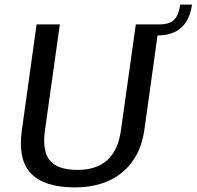

<svg xmlns="http://www.w3.org/2000/svg" viewBox="-20 -806 854 834"><path d="M307 8Q172 8 114.5 -52.5Q57 -113 75 -241L139 -700H240L175 -238Q163 -149 197 -108.5Q231 -68 317 -68Q481 -68 505 -238L570 -700H671L607 -241Q598 -179 572.5 -132.5Q547 -86 507.5 -54.5Q468 -23 417 -7.5Q366 8 307 8ZM671 -700Q700 -700 718.5 -708Q737 -716 747.5 -735Q758 -754 763 -786H814Q795 -652 664 -652Z"/></svg>

Font: Pathway Extreme 28pt Medium
Style: Italic
Weight: 500
Italic angle: -8°
Designer: Eduardo Rodriguez Tunni
Foundry: Eduardo Rodriguez Tunni
Version: Version 1.001;gftools[0.9.26]